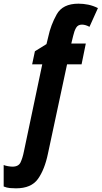

<svg xmlns="http://www.w3.org/2000/svg" viewBox="-135 -785 553 1045"><path d="M126 51 230 -435H309L332 -548H253L263 -589Q269 -616 279 -633.5Q289 -651 311 -651Q330 -651 352 -639L398 -741Q372 -754 345.5 -759.5Q319 -765 292 -765Q206 -765 173.5 -706.5Q141 -648 128 -586L118 -545L55 -506L40 -435H95L-5 40Q-12 75 -23 98.5Q-34 122 -67 122Q-77 122 -91.5 119.5Q-106 117 -115 113V230Q-98 237 -81.5 238.5Q-65 240 -48 240Q35 240 71.5 189Q108 138 126 51Z"/></svg>

Font: Noto Sans UI Condensed ExtraBold
Style: Italic
Weight: 800
Width: 3
Designer: Monotype Design Team
Foundry: Monotype Imaging Inc.
Version: 1.001